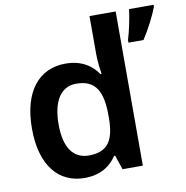

<svg xmlns="http://www.w3.org/2000/svg" viewBox="-84 -841 903 932"><g transform="rotate(-10 367.0 -375.0)"><path d="M259 10C340 10 388 -26 418 -71H423L447 0H547V-760H418V-572C418 -537 424 -493 427 -473H422C391 -518 342 -553 262 -553C134 -553 48 -456 48 -270C48 -86 133 10 259 10ZM734 -750V-760H613C608 -717 594 -651 582 -613V-600H656C689 -650 718 -709 734 -750ZM298 -94C221 -94 179 -154 179 -268C179 -382 221 -448 297 -448C395 -448 425 -384 425 -269V-253C424 -146 391 -94 298 -94Z"/></g></svg>

Font: Noto Kufi Arabic SemiBold
Style: Regular
Weight: 600
Designer: Monotype Design Team, David Williams, Khaled Hosny
Foundry: Google LLC
Version: Version 2.109